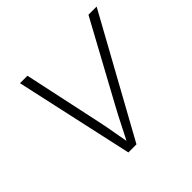

<svg xmlns="http://www.w3.org/2000/svg" viewBox="-139 -684 827 827"><g transform="rotate(-45 274.5 -270.5)"><path d="M201.2 0 82 -541H127.4L204.1 -183.1Q212.9 -142.6 219.7 -101.6Q226.6 -60.5 234.4 -20.5H219.7Q241.2 -60.5 261.5 -101.3Q281.7 -142.1 304.2 -183.1L499 -541H548.8L250.5 0Z"/></g></svg>

Font: Inter 17pt ExtraLight
Style: Italic
Weight: 250
Italic angle: -9.3988°
Version: Version 4.001;git-66647c0bb